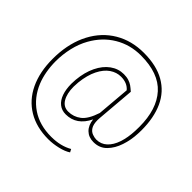

<svg xmlns="http://www.w3.org/2000/svg" viewBox="-214 -912 1357 1357"><g transform="rotate(45 464.5 -234.0)"><path d="M617.2 177.7Q587.4 197.8 537.6 209.5Q487.8 221.2 442.4 221.2Q324.2 221.2 238.8 170.2Q153.3 119.1 107.9 23.7Q62.5 -71.8 62.5 -202.1Q62.5 -222.7 63 -233.4Q68.8 -371.6 123.5 -474.6Q178.2 -577.6 272.5 -633.3Q366.7 -689 488.8 -689Q615.2 -689 698.7 -641.1Q782.2 -593.3 823 -503.9Q863.8 -414.6 863.8 -289.6Q863.8 -278.8 862.8 -255.4Q859.9 -189 839.8 -129.2Q819.8 -69.3 782.2 -30.8Q743.2 9.8 682.1 9.8Q633.8 9.8 603.3 -20Q572.8 -49.8 567.4 -102.5Q513.2 9.8 404.8 9.8Q365.2 9.8 337.2 -12.5Q309.1 -34.7 294.7 -75.7Q280.3 -116.7 280.3 -172.4Q280.3 -193.8 282.2 -212.9Q289.6 -293.9 319.1 -355Q348.6 -416 394.5 -449.2Q440.4 -482.4 495.6 -482.4Q523.9 -482.4 545.4 -475.3Q566.9 -468.3 581.8 -457.8Q596.7 -447.3 617.7 -428.7L593.8 -143.1Q592.8 -127.4 592.8 -121.6Q592.8 -79.1 607.2 -55.9Q621.6 -32.7 645 -24.9Q667 -17.1 683.6 -17.1Q730 -17.1 762.9 -47.6Q795.9 -78.1 814 -131.8Q832 -185.5 835 -255.4Q835.9 -269.5 835.9 -296.4Q835.9 -471.2 750.2 -566.2Q664.6 -661.1 486.8 -661.1Q379.4 -661.1 292 -609.1Q204.6 -557.1 150.9 -461.4Q120.6 -407.7 105 -341.1Q89.4 -274.4 89.4 -205.6Q89.4 -154.3 98.1 -105.5Q106.9 -56.6 123.5 -15.6Q164.1 83.5 246.1 138.9Q328.1 194.3 444.3 194.3Q538.6 194.3 605.5 155.3ZM306.2 -169.4Q306.2 -100.6 331.1 -58.6Q356 -16.6 403.8 -16.6Q456.5 -16.6 498.5 -48.8Q540.5 -81.1 568.8 -168L589.8 -415.5Q556.2 -455.6 494.1 -455.6Q449.7 -455.6 410.9 -429.2Q372.1 -402.8 344.7 -348.1Q317.4 -293.5 308.6 -212.9Q306.2 -187.5 306.2 -169.4Z"/></g></svg>

Font: Mardoto Thin
Style: Regular
Weight: 250
Designer: Christian Robertson, Vahan Hovhannisyan
Foundry: Google
Version: Version 1.000